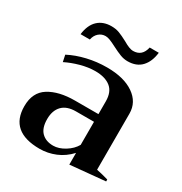

<svg xmlns="http://www.w3.org/2000/svg" viewBox="-166 -820 901 952"><g transform="rotate(30 284.5 -344.0)"><path d="M201 -695Q226 -695 246 -687.5Q266 -680 296 -664Q333 -642 353 -642Q405 -642 417 -698H469Q463 -645 434.5 -614.5Q406 -584 355 -584Q334 -584 313 -592Q292 -600 263 -615Q240 -627 225.5 -632.5Q211 -638 200 -638Q178 -638 161.5 -623.5Q145 -609 140 -584H87Q94 -639 123.5 -667Q153 -695 201 -695ZM24 -136Q24 -215 80 -250Q136 -285 228 -285H362V-358Q362 -412 330.5 -437Q299 -462 243 -462Q203 -462 159.5 -450Q116 -438 80 -420L72 -458Q116 -481 171 -494Q226 -507 284 -507Q381 -507 437.5 -468Q494 -429 494 -364V-43Q532 -35 562 -26V-15L362 4V-63Q328 -26 284.5 -8Q241 10 195 10Q24 10 24 -136ZM362 -109V-241H259Q207 -241 180.5 -213.5Q154 -186 154 -137Q154 -86 178.5 -61.5Q203 -37 245 -37Q277 -37 311 -58Q345 -79 362 -109Z"/></g></svg>

Font: Trirong SemiBold
Style: Regular
Weight: 600
Designer: Katatrad Team
Foundry: CadsonDemak
Version: Version 1.000